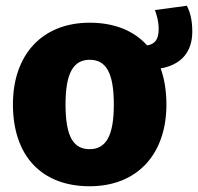

<svg xmlns="http://www.w3.org/2000/svg" viewBox="-20 -630 689 668"><path d="M649 -520C649 -564 640 -591 630 -610L519 -595C526 -575 532 -557 532 -529C532 -495 521 -477 492 -472C445 -524 377 -551 292 -551C126 -551 25 -439 25 -267C25 -85 127 18 292 18C458 18 559 -94 559 -266C559 -313 552 -356 539 -392C608 -404 649 -447 649 -520ZM292 -111C235 -111 208 -155 208 -267C208 -375 235 -422 292 -422C349 -422 376 -377 376 -266C376 -158 349 -111 292 -111Z"/></svg>

Font: Fira Sans ExtraBold
Style: Regular
Weight: 800
Designer: bBox Type GmbH & Carrois Corporate GbR & Edenspiekermann AG
Foundry: bBox Type GmbH & Carrois Corporate GbR & Edenspiekermann AG
Version: Version 4.300;PS 004.300;hotconv 1.0.88;makeotf.lib2.5.64775